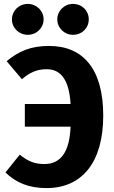

<svg xmlns="http://www.w3.org/2000/svg" viewBox="-20 -945 581 982"><path d="M122 -925C77 -925 41 -890 41 -846C41 -802 77 -767 122 -767C167 -767 203 -802 203 -846C203 -890 167 -925 122 -925ZM353 -925C309 -925 273 -890 273 -846C273 -802 309 -767 353 -767C400 -767 434 -802 434 -846C434 -890 400 -925 353 -925ZM231 -710C138 -710 77 -684 14 -632L92 -540C135 -576 170 -591 219 -591C294 -591 334 -532 341 -413H107V-297H341C336 -170 292 -106 207 -106C156 -106 122 -121 81 -154L8 -63C61 -11 127 17 218 17C399 17 508 -114 508 -354C508 -591 406 -710 231 -710Z"/></svg>

Font: Fira Sans
Style: Bold
Weight: 700
Designer: Carrois Corporate & Edenspiekermann AG
Foundry: Carrois Corporate GbR & Edenspiekermann AG
Version: Version 4.203